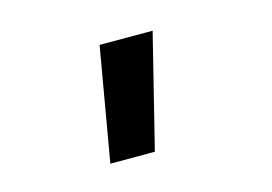

<svg xmlns="http://www.w3.org/2000/svg" viewBox="-54 -243 708 500"><g transform="rotate(-15 300.0 7.0)"><path d="M190 160H310L386 -146H243Z"/></g></svg>

Font: JetBrains Mono
Style: Bold
Weight: 558
Monospace: yes
Designer: Philipp Nurullin, Konstantin Bulenkov
Foundry: JetBrains
Version: Version 2.305